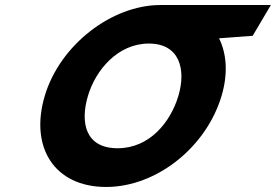

<svg xmlns="http://www.w3.org/2000/svg" viewBox="-20 -747 1102 767"><path d="M331.3 -363.9C362.4 -468.4 451.2 -572.8 574.2 -573L574.2 -573L574.5 -573H574.6C698.7 -573 723.7 -468.5 692.6 -363.9C661.4 -259.4 577.6 -154.8 450.1 -154.8C319.2 -154.8 300.2 -259.4 331.3 -363.9ZM620.1 -727 620 -726.9C427.2 -726.6 219.7 -568.6 158.8 -363.9C97.8 -159.1 196.7 -0.1 404 -0.1C605.5 -0.1 804.1 -159.1 865.1 -363.9C891.4 -452.3 885.7 -531.9 855.1 -594L989.4 -604L1062.1 -727Z"/></svg>

Font: Hussar
Style: BdOblThree
Weight: 700
Foundry: Cannot Into Space Fonts
Version: Version 2.00